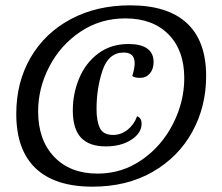

<svg xmlns="http://www.w3.org/2000/svg" viewBox="-20 -629 834 720"><path d="M468 -609Q609 -609 681 -542Q753 -475 753 -344Q753 -229 701 -134.5Q649 -40 552.5 15.5Q456 71 327 71Q186 71 113.5 2Q41 -67 41 -202Q41 -321 95 -413.5Q149 -506 246 -557.5Q343 -609 468 -609ZM346 22Q438 22 512.5 -30Q587 -82 629 -165Q671 -248 671 -336Q671 -440 612 -500Q553 -560 450 -560Q356 -560 281.5 -510Q207 -460 165 -379.5Q123 -299 123 -211Q123 -104 183 -41Q243 22 346 22ZM342 -220Q342 -175 354.5 -149Q367 -123 404 -123Q434 -123 458.5 -142.5Q483 -162 494 -193Q511 -187 511 -165Q511 -130 472.5 -105Q434 -80 377 -80Q314 -80 283.5 -113Q253 -146 253 -215Q253 -278 277 -335.5Q301 -393 348.5 -428.5Q396 -464 462 -464Q508 -464 532 -447Q556 -430 556 -396Q556 -370 542 -353.5Q528 -337 505 -337Q485 -337 476 -344Q485 -373 485 -392Q485 -432 444 -432Q387 -432 364.5 -365Q342 -298 342 -220Z"/></svg>

Font: Sansita Light Italic
Style: Regular
Weight: 300
Italic angle: -11°
Designer: Pablo Cosgaya
Foundry: Omnibus-Type
Version: Version 1.006